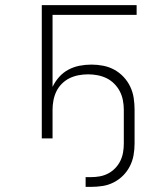

<svg xmlns="http://www.w3.org/2000/svg" viewBox="-20 -540 640 749"><path d="M335 189H314V151H335Q352 151 369 148Q386 145 401.5 137Q417 129 429.5 116Q442 103 449.5 87.5Q457 72 460 55Q463 38 463 20V-112Q463 -130 459.5 -148.5Q456 -167 447.5 -183.5Q439 -200 425.5 -213.5Q412 -227 395.5 -235Q379 -243 360.5 -246.5Q342 -250 324 -250Q305 -250 286.5 -246.5Q268 -243 251.5 -235Q235 -227 221.5 -213.5Q208 -200 200 -183.5Q192 -167 188.5 -148.5Q185 -130 185 -112V0H143V-520H513V-482H185V-201Q195 -222 210.5 -239.5Q226 -257 246.5 -268Q267 -279 290 -283.5Q313 -288 337 -288Q360 -288 383 -283.5Q406 -279 426 -268Q446 -257 462 -240Q478 -223 488 -202Q498 -181 501.5 -158Q505 -135 505 -112V20Q505 43 501 65.5Q497 88 486.5 108.5Q476 129 460 145Q444 161 423.5 171.5Q403 182 380.5 185.5Q358 189 335 189Z"/></svg>

Font: Iosevka Extralight Extended
Style: Regular
Weight: 200
Width: 7
Monospace: yes
Designer: Belleve Invis
Foundry: Belleve Invis
Version: Version 32.5.0; ttfautohint (v1.8.4)